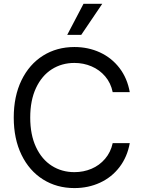

<svg xmlns="http://www.w3.org/2000/svg" viewBox="-20 -959 733 989"><path d="M363.3 -634.8Q298.3 -634.8 246.8 -602.1Q195.3 -569.3 165.5 -505.9Q135.7 -442.4 135.7 -353.5Q135.7 -264.6 165.5 -201.2Q195.3 -137.7 246.8 -105Q298.3 -72.3 363.3 -72.3Q410.2 -72.3 451.2 -89.6Q492.2 -106.9 521.2 -140.9Q550.3 -174.8 560.5 -221.7H648.4Q635.7 -150.9 595.7 -98.4Q555.7 -45.9 495.4 -18.1Q435.1 9.8 363.3 9.8Q272.5 9.8 201.7 -34.7Q130.9 -79.1 90.8 -161.4Q50.8 -243.7 50.8 -353.5Q50.8 -463.4 90.8 -545.7Q130.9 -627.9 201.7 -672.4Q272.5 -716.8 363.3 -716.8Q434.6 -716.8 494.9 -689Q555.2 -661.1 595.5 -608.6Q635.7 -556.2 648.4 -484.4H560.5Q550.8 -531.7 521.7 -565.7Q492.7 -599.6 451.4 -617.2Q410.2 -634.8 363.3 -634.8ZM410.2 -939.5H506.8L398.4 -779.3H326.2Z"/></svg>

Font: Pretendard
Style: Regular
Weight: 400
Designer: Base glyphs from Inter by Rasmus Andersson; Hangeul glyphs from Noto Sans CJK(Source Han Sans) by Jang Soo-young and Kan
Foundry: Kil Hyung-jin
Version: Version 1.309